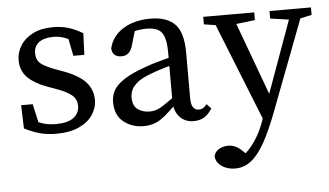

<svg xmlns="http://www.w3.org/2000/svg" viewBox="-51 -571 1547 903"><g transform="rotate(-5 722.5 -119.5)"><path d="M200.2 13.1Q157.8 13.1 122.9 3.5Q87.9 -6.1 50.8 -25.3L47.1 -135.1H101.7L128.5 -16.2L79 -39V-73.4Q105.4 -53.5 135.3 -43Q165.3 -32.5 202.2 -32.5Q259.3 -32.5 286.6 -53.6Q313.8 -74.7 313.8 -108.4Q313.8 -139.9 291.1 -159.3Q268.4 -178.6 221.3 -195.5L174.8 -212.4Q119.7 -232.2 86.8 -264.1Q53.8 -296 53.8 -347.3Q53.8 -383.8 74.1 -416.1Q94.3 -448.4 133.3 -468Q172.2 -487.7 227.9 -487.7Q269.2 -487.7 302.4 -477.2Q335.7 -466.7 368.1 -446.7L363.9 -345.2H312.2L291.7 -447.5L328.8 -431V-404.4Q304.6 -423.3 279.4 -432.7Q254.2 -442.1 226.8 -442.1Q181.5 -442.1 157.7 -423.8Q133.9 -405.6 133.9 -373.8Q133.9 -340.6 154.6 -323.6Q175.3 -306.7 226.4 -287.9L257.4 -276.8Q332.2 -249.1 363.7 -213.5Q395.1 -177.8 395.1 -130.3Q395.1 -92.4 373.3 -59.6Q351.5 -26.8 308 -6.9Q264.6 13.1 200.2 13.1Z M479.1 -112Q479.1 -140.5 492.3 -165.7Q505.5 -190.9 541.4 -215Q577.2 -239.1 644.8 -262.9Q665.8 -270.9 692.4 -278.8Q719 -286.8 747.1 -293.8Q775.2 -300.9 800.1 -304.9V-268.6Q766 -261.5 727.6 -249.6Q689.2 -237.7 666.3 -228.6Q622.5 -212.1 601.8 -194.3Q581 -176.5 574.4 -159.4Q567.7 -142.2 567.7 -126.7Q567.7 -86.9 590.9 -69.8Q614 -52.8 647.5 -52.8Q665.1 -52.8 679.3 -57.7Q693.5 -62.5 713 -75.2Q732.5 -87.9 762.6 -109.3L783.8 -125.1L797.5 -104.5L767.8 -74.5Q738.1 -44.8 714.8 -25.4Q691.4 -5.9 667.9 3.6Q644.3 13.1 613 13.1Q557.8 13.1 518.5 -18.5Q479.1 -50.1 479.1 -112ZM757.6 -91.4V-320.7Q757.6 -369.5 748.2 -395.8Q738.9 -422.2 718.1 -432.3Q697.3 -442.3 664.3 -442.3Q647.3 -442.3 624.8 -438.8Q602.4 -435.4 574.1 -424.5L615.8 -455.9L590.9 -370.9Q584.1 -347.3 571.6 -335.2Q559.1 -323.1 538.6 -323.1Q495.8 -323.1 492.3 -363.7Q505.7 -421 558.1 -454.3Q610.5 -487.7 687.4 -487.7Q765.5 -487.7 803.7 -448.4Q841.9 -409.1 841.9 -313.8V-101.1Q841.9 -68.2 851.7 -55.1Q861.4 -41.9 878.1 -41.9Q890.8 -41.9 899.6 -47.8Q908.5 -53.8 916.6 -63.9L936.9 -42.2Q918.9 -13.4 898 -1.6Q877 10.2 849.9 10.2Q808.3 10.2 783.2 -17.6Q758 -45.5 757.6 -91.4Z M1374.2 -424H1354.2L1249.5 -439V-474.5H1445.1V-439ZM1059 -424H1034.2L936.6 -439V-474.5H1177.3V-438.1ZM1227.1 -51.7 1184.2 52.6 973.9 -474.5H1071.4ZM1024.7 249.3Q1000.6 249.3 979.5 240.7Q958.4 232.1 945.8 217Q933.2 201.8 933 182.7Q938.1 161 957.8 150.2Q977.6 139.5 1000 139.5Q1020 139.5 1036.9 148Q1053.7 156.5 1073.7 177L1104.7 208.8L1065.8 230.5L1038.6 208.8Q1072 191.9 1096.3 165.2Q1120.6 138.5 1139.1 105.7Q1157.5 73 1169.5 38L1201.7 -52.6L1354.4 -474.5H1409L1229.7 -3.3Q1196.2 85.2 1165.1 141Q1133.9 196.7 1100 223Q1066.1 249.3 1024.7 249.3Z"/></g></svg>

Font: Adobe Variable Font Prototype
Style: Regular
Weight: 389
Designer: Frank Grießhammer
Foundry: Adobe
Version: Version 1.004;hotconv 1.0.113;makeotfexe 2.5.65598